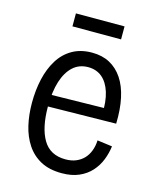

<svg xmlns="http://www.w3.org/2000/svg" viewBox="-106 -756 689 843"><g transform="rotate(15 238.5 -335.0)"><path d="M255 12Q198 12 159 -9Q120 -30 95.5 -67Q71 -104 60 -151.5Q49 -199 49 -253Q49 -311 60.5 -361.5Q72 -412 96 -451Q120 -490 158 -512Q196 -534 248 -534Q294 -534 328.5 -515.5Q363 -497 386.5 -462Q410 -427 421 -376Q432 -325 430 -260L97 -255V-308L382 -313L360 -282Q363 -342 350 -383.5Q337 -425 311 -446.5Q285 -468 248 -468Q207 -468 179 -442.5Q151 -417 136 -370Q121 -323 121 -255Q121 -159 153 -105Q185 -51 255 -51Q282 -51 302.5 -59.5Q323 -68 337.5 -83Q352 -98 360.5 -120Q369 -142 370 -168L438 -159Q434 -127 422 -96.5Q410 -66 388 -41.5Q366 -17 333 -2.5Q300 12 255 12ZM134 -623V-682H355V-623Z"/></g></svg>

Font: Bricolage Grotesque SemiCondensed Light
Style: Regular
Weight: 300
Width: 4
Designer: Mathieu Triay
Foundry: Atelier Triay
Version: Version 1.000;gftools[0.9.30]